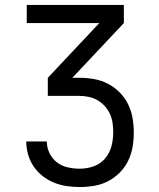

<svg xmlns="http://www.w3.org/2000/svg" viewBox="-20 -755 640 775"><path d="M302 0Q275 0 248.5 -4Q222 -8 197.5 -18Q173 -28 152 -44.5Q131 -61 116 -83Q101 -105 93.5 -131Q86 -157 86 -184H169Q169 -159 180 -136.5Q191 -114 210 -99.5Q229 -85 253.5 -79.5Q278 -74 302 -74Q330 -74 357.5 -83.5Q385 -93 403.5 -114.5Q422 -136 429.5 -163.5Q437 -191 437 -220Q437 -239 434.5 -258Q432 -277 424 -294.5Q416 -312 403 -326.5Q390 -341 373.5 -350.5Q357 -360 338 -364Q319 -368 300 -368H173V-441L381 -662H88V-735H480V-662L272 -441H300Q330 -441 359 -436Q388 -431 414.5 -417.5Q441 -404 462.5 -382.5Q484 -361 497 -334.5Q510 -308 515 -278.5Q520 -249 520 -219Q520 -190 515 -161Q510 -132 497 -105.5Q484 -79 463 -58Q442 -37 416 -23.5Q390 -10 360.5 -5Q331 0 302 0Z"/></svg>

Font: Iosevka Aile
Style: Regular
Weight: 400
Designer: Belleve Invis
Foundry: Belleve Invis
Version: Version 28.0.1; ttfautohint (v1.8.4)